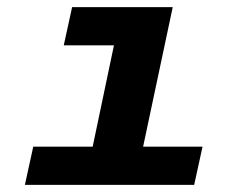

<svg xmlns="http://www.w3.org/2000/svg" viewBox="-20 -516 672 536"><path d="M49.5 0 72.8 -106.5H238.7L298.1 -389.5H158L181.3 -496H462.2L379.5 -106.5H545.4L522.1 0Z"/></svg>

Font: Atkinson Hyperlegible Mono ExtraLight
Style: Italic
Weight: 200
Italic angle: -12°
Monospace: yes
Designer: Elliott Scott, Megan Eiswerth, Linus Boman, Theodore Petrosky, Letters from Sweden
Foundry: Applied Design Works, Letters from Sweden
Version: Version 2.001